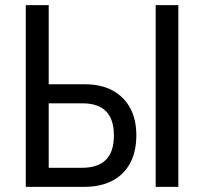

<svg xmlns="http://www.w3.org/2000/svg" viewBox="-20 -725 792 745"><path d="M80 0V-705H169V-398H309Q372 -398 416.5 -374Q461 -350 485 -306Q509 -262 509 -200Q509 -137 485 -92Q461 -47 415.5 -23.5Q370 0 307 0ZM169 -74H299Q360 -74 391 -105Q422 -136 422 -199Q422 -262 391.5 -293Q361 -324 300 -324H169ZM584 0V-705H672V0Z"/></svg>

Font: Nunito Sans 10pt Condensed Medium
Style: Regular
Weight: 500
Width: 3
Designer: Vernon Adams
Foundry: Vernon Adams
Version: Version 3.101;gftools[0.9.27]